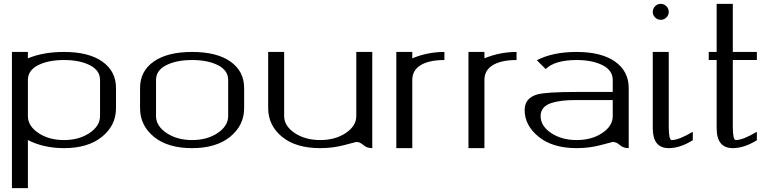

<svg xmlns="http://www.w3.org/2000/svg" viewBox="-20 -770 3995 998"><path d="M125 -500V-466.8Q205.1 -500 312.5 -500Q441.4 -500 512.2 -449.7Q583 -399.4 583 -312.5V-208Q583 -118.2 510.3 -59.1Q437.5 0 312.5 0Q207 0 125 -42V208H42V-500ZM500 -167V-354.5Q500 -404.3 446.8 -431.2Q393.6 -458 312.5 -458Q231.4 -458 178.2 -431.2Q125 -404.3 125 -354.5V-167Q125 -115.2 179.7 -78.6Q234.4 -42 312.5 -42Q390.6 -42 445.3 -78.6Q500 -115.2 500 -167Z M1166 -167V-354.5Q1166 -404.3 1112.8 -431.2Q1059.6 -458 978.5 -458Q897.5 -458 844.2 -431.2Q791 -404.3 791 -354.5V-167Q791 -115.2 845.7 -78.6Q900.4 -42 978.5 -42Q1056.6 -42 1111.3 -78.6Q1166 -115.2 1166 -167ZM1249 -208Q1249 -118.2 1176.3 -59.1Q1103.5 0 978.5 0Q851.6 0 779.8 -59.1Q708 -118.2 708 -208V-312.5Q708 -400.4 779.3 -450.2Q850.6 -500 978.5 -500Q1107.4 -500 1178.2 -449.7Q1249 -399.4 1249 -312.5Z M1915 -500Q1915 -500 1915 0Q1886.7 0 1868.7 -16.1Q1850.6 -32.2 1832 -32.2Q1830.1 -32.2 1770.5 -16.1Q1710.9 0 1644.5 0Q1517.6 0 1445.8 -59.1Q1374 -118.2 1374 -208V-500H1457V-167Q1457 -115.2 1511.7 -78.6Q1566.4 -42 1644.5 -42Q1722.7 -42 1777.3 -78.6Q1832 -115.2 1832 -167V-500Z M2290 -500V-458Q2210.9 -458 2167 -431.6Q2123 -405.3 2123 -354.5V0H2040V-500H2123V-466.8Q2203.1 -500 2290 -500Z M2665 -500V-458Q2585.9 -458 2542 -431.6Q2498 -405.3 2498 -354.5V0H2415V-500H2498V-466.8Q2578.1 -500 2665 -500Z M3248 0Q3219.7 0 3201.7 -16.1Q3183.6 -32.2 3165 -32.2Q3163.1 -32.2 3103.5 -16.1Q3043.9 0 2977.5 0Q2852.5 0 2779.8 -59.1Q2707 -118.2 2707 -198.2Q2707 -260.7 2773.4 -279.3Q2819.3 -292 2977.5 -292H3165V-354.5Q3165 -404.3 3111.8 -431.2Q3058.6 -458 2977.5 -458Q2864.3 -458 2816.4 -411.1L2770.5 -457Q2853.5 -500 2976.6 -500Q3106.4 -500 3177.2 -449.7Q3248 -399.4 3248 -312.5ZM3165 -250H2977.5Q2935.5 -250 2904.3 -246.6Q2873 -243.2 2845.7 -234.4Q2818.4 -225.6 2804.2 -208.5Q2790 -191.4 2790 -167Q2790 -115.2 2844.7 -78.6Q2899.4 -42 2977.5 -42Q3055.7 -42 3110.4 -78.6Q3165 -115.2 3165 -167Z M3414.1 -750Q3431.6 -750 3443.8 -737.8Q3456.1 -725.6 3456.1 -708Q3456.1 -691.4 3443.8 -679.2Q3431.6 -667 3414.1 -667Q3397.5 -667 3385.3 -679.2Q3373 -691.4 3373 -708Q3373 -725.6 3385.3 -737.8Q3397.5 -750 3414.1 -750ZM3456.1 -500V-110.4Q3456.1 -42 3471.7 -42Q3508.8 -42 3581.1 -85V-41Q3514.6 0 3456.1 0Q3373 0 3373 -103.5V-500Z M3789.1 -750V-500H3914.1V-458H3789.1V-110.4Q3789.1 -42 3804.7 -42Q3841.8 -42 3914.1 -85Q3914.1 -85 3914.1 -41Q3847.7 0 3789.1 0Q3705.1 0 3705.1 -103.5V-458H3664.1V-500H3705.1V-750Z"/></svg>

Font: okolaks
Style: Regular
Weight: 500
Version: Version 000.6.0